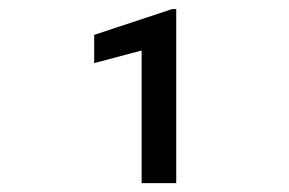

<svg xmlns="http://www.w3.org/2000/svg" viewBox="-20 -730 640 425"><path d="M370.1 -324.7H293.5V-618.2L188.5 -590.3V-652.8L361.3 -710H370.1Z"/></svg>

Font: RobotoMono-Regular
Style: Regular
Weight: 400
Designer: Google
Version: Version 2.000985; 2015; ttfautohint (v1.3)